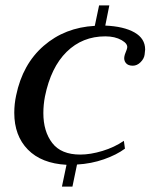

<svg xmlns="http://www.w3.org/2000/svg" viewBox="-20 -602 559 713"><path d="M519 -418Q519 -413 517 -399Q515 -384 502 -371Q489 -358 473 -358Q455 -358 447 -368.5Q439 -379 442 -393Q443 -399 447 -408.5Q451 -418 452 -423Q456 -439 431.5 -453Q407 -467 371 -467Q286 -467 227.5 -409.5Q169 -352 147 -244Q141 -213 141 -182Q141 -114 174 -71Q207 -28 278 -28Q316 -28 360.5 -41.5Q405 -55 440 -79L444 -50Q413 -27 366 -10.5Q319 6 266 9L249 91H210L227 10Q134 5 83.5 -46.5Q33 -98 33 -183Q33 -216 40 -248Q64 -364 142.5 -432Q221 -500 332 -506L348 -582H386L371 -507Q440 -504 479.5 -481.5Q519 -459 519 -418Z"/></svg>

Font: Trirong Medium
Style: Italic
Weight: 500
Italic angle: -12°
Designer: Katatrad Team
Foundry: CadsonDemak
Version: Version 1.001